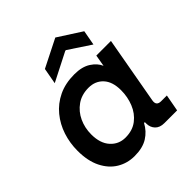

<svg xmlns="http://www.w3.org/2000/svg" viewBox="-196 -846 993 993"><g transform="rotate(-45 300.0 -350.0)"><path d="M222 12Q169 12 126 -14Q83 -40 57.5 -91Q32 -142 32 -216Q32 -273 49 -325Q66 -377 100 -418.5Q134 -460 184 -484Q234 -508 300 -508Q356 -508 390.5 -485.5Q425 -463 438 -432L449 -496H556L490 -127Q484 -92 519 -92H561L544 0H451Q418 0 400.5 -18.5Q383 -37 383 -65V-75H377Q356 -35 318.5 -11.5Q281 12 222 12ZM256 -89Q308 -89 343 -116Q378 -143 395.5 -186.5Q413 -230 413 -279Q413 -341 382.5 -374Q352 -407 303 -407Q252 -407 216 -381.5Q180 -356 161 -315Q142 -274 142 -226Q142 -161 174.5 -125Q207 -89 256 -89ZM196 -547 212 -635 365 -712 494 -629 479 -547 358 -627H353Z"/></g></svg>

Font: DM Mono Medium
Style: Italic
Weight: 500
Italic angle: -10°
Designer: Colophon Foundry
Foundry: Colophon Foundry
Version: Version 1.000; ttfautohint (v1.8.2.53-6de2)